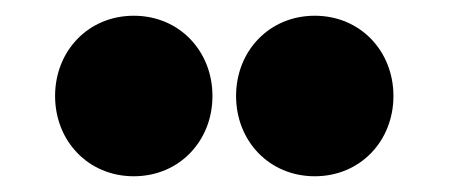

<svg xmlns="http://www.w3.org/2000/svg" viewBox="-20 -762 570 244"><path d="M150 -538C208 -538 250 -583 250 -640C250 -697 208 -742 150 -742C92 -742 50 -697 50 -640C50 -583 92 -538 150 -538ZM280 -640C280 -583 322 -538 380 -538C438 -538 480 -583 480 -640C480 -697 438 -742 380 -742C322 -742 280 -697 280 -640Z"/></svg>

Font: MV Cash Black
Style: Regular
Weight: 900
Designer: Rodrigo Fuenzalida
Foundry: fragTYPE
Version: Version 1.100;Glyphs 3.1.2 (3151)